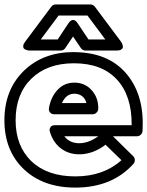

<svg xmlns="http://www.w3.org/2000/svg" viewBox="-32 -810 661 862"><path d="M-12.2 -270Q-12.2 -406.7 74.5 -491.5Q161.1 -576.2 299.8 -576.2Q304.2 -576.2 312.7 -575.7Q321.3 -575.2 325.2 -575.2Q466.8 -566.9 542 -471.2Q617.2 -375.5 607.9 -222.2Q607.4 -211.9 599.9 -205.1Q592.3 -198.2 583 -198.2H475.1L565.9 -108.9Q573.2 -101.6 573.2 -91.3Q573.2 -81.1 566.9 -74.2Q471.2 32.2 306.2 32.2Q161.1 32.2 74.5 -50.8Q-12.2 -133.8 -12.2 -270ZM38.1 -270Q38.1 -154.3 109.1 -86.2Q180.2 -18.1 306.2 -18.1Q432.6 -18.1 513.2 -90.8L441.9 -160.2Q385.3 -117.2 323.2 -117.2Q276.4 -117.2 241.7 -143.6Q207 -169.9 192.9 -215.8Q189 -225.6 191.4 -231.9Q193.8 -238.3 196 -241.5Q198.2 -244.6 203.9 -246.1Q209.5 -247.6 211.7 -247.8Q213.9 -248 216.3 -248H216.8H559.1Q560.5 -379.4 493.2 -452.6Q425.8 -525.9 299.8 -525.9Q179.7 -525.9 108.9 -456.8Q38.1 -387.7 38.1 -270ZM81.1 -623 198.2 -779.8Q205.6 -790 217.8 -790H374Q385.7 -790 394 -779.8L511.2 -623Q512.2 -621.6 513.9 -618.9Q515.6 -616.2 518.1 -609.1Q520.5 -602.1 519.5 -596.9Q518.6 -591.8 511.7 -587.4Q504.9 -583 491.2 -583H352.1Q338.4 -583 331.1 -594.2L295.9 -646L261.2 -594.2Q253.4 -583 240.2 -583H101.1Q99.1 -583 95.9 -583.3Q92.8 -583.5 85.9 -585.9Q79.1 -588.4 75.4 -592Q71.8 -595.7 72.3 -604Q72.8 -612.3 81.1 -623ZM150.9 -632.8H227.1L274.9 -705.1Q281.2 -714.8 288.1 -718.3Q294.9 -721.7 299.8 -720Q304.7 -718.3 308.6 -715.1Q312.5 -711.9 314.5 -708.5L316.9 -705.1L365.2 -632.8H440.9L360.8 -740.2H231ZM188 -326.2Q196.8 -375 226.8 -407Q256.8 -439 301.8 -439Q349.1 -439 379.6 -405Q410.2 -371.1 409.2 -321.8Q409.2 -312.5 401.6 -304.7Q394 -296.9 383.8 -296.9H212.9Q200.7 -296.9 194.6 -303.2Q188.5 -309.6 187.7 -315.2Q187 -320.8 188 -326.2ZM246.1 -347.2H356Q351.1 -367.2 336.7 -378.2Q322.3 -389.2 301.8 -389.2Q264.6 -389.2 246.1 -347.2ZM256.8 -198.2Q280.8 -167 323.2 -167Q365.7 -167 409.2 -198.2Z"/></svg>

Font: Trueno ExtraBold Outline
Style: Regular
Weight: 800
Width: 6
Designer: Julieta Ulanovsky
Foundry: Julieta Ulanovsky
Version: Version 3.001b | FøM Fix